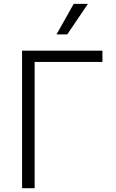

<svg xmlns="http://www.w3.org/2000/svg" viewBox="-20 -995 614 1015"><path d="M278.8 -813 369.6 -974.6H444.8L335.4 -813ZM521.5 -727.1V-667.5H163.1V0H96.7V-727.1Z"/></svg>

Font: Interop Light
Style: Regular
Weight: 300
Designer: Rasmus Andersson, Google, Jang Haemin
Foundry: jhaemin
Version: Version 1.007